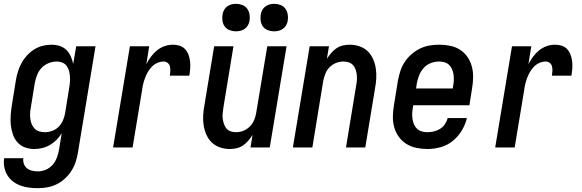

<svg xmlns="http://www.w3.org/2000/svg" viewBox="-29 -772 3049 1005"><path d="M169 213Q145 213 122 210Q99 207 77.5 199Q56 191 38.5 177.5Q21 164 9.5 145Q-2 126 -6.5 103Q-11 80 -7 56H93Q91 71 96 85.5Q101 100 112.5 109Q124 118 139 121.5Q154 125 169 125Q190 125 210.5 116.5Q231 108 246 91Q261 74 268.5 53.5Q276 33 280 12L294 -75Q283 -56 267 -40Q251 -24 232 -13Q213 -2 192 3Q171 8 150 8Q124 8 100.5 -1Q77 -10 61.5 -28Q46 -46 38 -70Q30 -94 27.5 -118.5Q25 -143 27 -169.5Q29 -196 33 -221L54 -351Q58 -375 65 -397.5Q72 -420 83.5 -441.5Q95 -463 112 -481.5Q129 -500 149.5 -513Q170 -526 193.5 -532Q217 -538 240 -538Q263 -538 283.5 -531.5Q304 -525 318.5 -510.5Q333 -496 341.5 -477Q350 -458 354 -437L370 -530H471L379 26Q375 51 367 75.5Q359 100 345 122Q331 144 311 162.5Q291 181 267.5 192.5Q244 204 219 208.5Q194 213 169 213ZM206 -80Q225 -80 244.5 -87Q264 -94 278.5 -109Q293 -124 301 -143Q309 -162 312 -181L333 -311Q336 -327 337 -342.5Q338 -358 337 -372.5Q336 -387 332 -401.5Q328 -416 319.5 -427.5Q311 -439 297 -444.5Q283 -450 268 -450Q247 -450 225.5 -441.5Q204 -433 188.5 -416.5Q173 -400 165 -379Q157 -358 153 -337L132 -207Q129 -192 128.5 -177Q128 -162 130 -148Q132 -134 137.5 -121Q143 -108 153 -98Q163 -88 177 -84Q191 -80 206 -80Z M563 0 651 -530H752L737 -436Q747 -456 761 -475Q775 -494 793 -508.5Q811 -523 832.5 -530.5Q854 -538 876 -538Q895 -538 912 -532.5Q929 -527 940.5 -514Q952 -501 958 -484.5Q964 -468 966 -450Q968 -432 966.5 -413Q965 -394 962 -376H860Q862 -388 862.5 -400.5Q863 -413 860.5 -424Q858 -435 849 -442.5Q840 -450 828 -450Q811 -450 795 -443Q779 -436 767 -424Q755 -412 746 -397Q737 -382 731 -366Q725 -350 721 -334.5Q717 -319 715 -302L665 0Z M1174 8Q1147 8 1122.5 -0.5Q1098 -9 1080 -26Q1062 -43 1051.5 -66.5Q1041 -90 1037 -115.5Q1033 -141 1034.5 -168Q1036 -195 1041 -221L1092 -530H1193L1140 -207Q1138 -193 1136.5 -178Q1135 -163 1137 -149.5Q1139 -136 1143.5 -122.5Q1148 -109 1156.5 -99Q1165 -89 1178.5 -84.5Q1192 -80 1207 -80Q1226 -80 1245 -87.5Q1264 -95 1278.5 -109.5Q1293 -124 1301 -143Q1309 -162 1312 -181L1370 -530H1471L1383 0H1282L1293 -66Q1283 -50 1270.5 -35.5Q1258 -21 1242.5 -10.5Q1227 0 1209 4Q1191 8 1174 8ZM1406 -608Q1389 -608 1373 -614Q1357 -620 1347.5 -633Q1338 -646 1335.5 -663Q1333 -680 1336 -697Q1338 -709 1344 -720Q1350 -731 1360.5 -738.5Q1371 -746 1382.5 -749Q1394 -752 1406 -752Q1423 -752 1439 -746Q1455 -740 1464.5 -727Q1474 -714 1477 -697Q1480 -680 1477 -663Q1475 -651 1469 -640Q1463 -629 1452.5 -621.5Q1442 -614 1430 -611Q1418 -608 1406 -608ZM1206 -608Q1189 -608 1173 -614Q1157 -620 1147.5 -633Q1138 -646 1135.5 -663Q1133 -680 1136 -697Q1138 -709 1144 -720Q1150 -731 1160.5 -738.5Q1171 -746 1182.5 -749Q1194 -752 1206 -752Q1223 -752 1239 -746Q1255 -740 1264.5 -727Q1274 -714 1277 -697Q1280 -680 1277 -663Q1275 -651 1269 -640Q1263 -629 1252.5 -621.5Q1242 -614 1230 -611Q1218 -608 1206 -608Z M1504 0 1592 -530H1693L1682 -464Q1692 -480 1704.5 -494.5Q1717 -509 1732.5 -519.5Q1748 -530 1766 -534Q1784 -538 1802 -538Q1828 -538 1853 -529.5Q1878 -521 1895.5 -504Q1913 -487 1923.5 -463.5Q1934 -440 1938 -414.5Q1942 -389 1940.5 -362Q1939 -335 1934 -309L1883 0H1782L1835 -323Q1838 -337 1839 -352Q1840 -367 1838.5 -380.5Q1837 -394 1832.5 -407.5Q1828 -421 1819 -431Q1810 -441 1796.5 -445.5Q1783 -450 1769 -450Q1749 -450 1730 -442.5Q1711 -435 1696.5 -420.5Q1682 -406 1674.5 -387Q1667 -368 1663 -349L1606 0Z M2208 8Q2179 8 2150.5 2Q2122 -4 2098.5 -18.5Q2075 -33 2058.5 -56Q2042 -79 2034.5 -106Q2027 -133 2027.5 -162.5Q2028 -192 2033 -221L2054 -351Q2059 -377 2067 -401.5Q2075 -426 2090 -448.5Q2105 -471 2126 -489Q2147 -507 2171 -518.5Q2195 -530 2220.5 -534Q2246 -538 2271 -538Q2300 -538 2328.5 -532Q2357 -526 2380 -511Q2403 -496 2418.5 -473Q2434 -450 2441 -423Q2448 -396 2447.5 -367Q2447 -338 2442 -309L2428 -221H2134L2132 -207Q2129 -192 2128.5 -177Q2128 -162 2130.5 -147.5Q2133 -133 2138.5 -120Q2144 -107 2154.5 -97.5Q2165 -88 2179 -84Q2193 -80 2208 -80Q2225 -80 2242 -84Q2259 -88 2274.5 -97.5Q2290 -107 2300 -122Q2310 -137 2314 -154H2415Q2407 -120 2388 -88.5Q2369 -57 2340.5 -34Q2312 -11 2277 -1.5Q2242 8 2208 8ZM2149 -309H2341L2343 -323Q2346 -338 2346.5 -353Q2347 -368 2345 -382Q2343 -396 2337.5 -409Q2332 -422 2322 -432Q2312 -442 2298 -446Q2284 -450 2269 -450Q2248 -450 2226.5 -442Q2205 -434 2189.5 -417Q2174 -400 2165.5 -379Q2157 -358 2153 -337Z M2563 0 2651 -530H2752L2737 -436Q2747 -456 2761 -475Q2775 -494 2793 -508.5Q2811 -523 2832.5 -530.5Q2854 -538 2876 -538Q2895 -538 2912 -532.5Q2929 -527 2940.5 -514Q2952 -501 2958 -484.5Q2964 -468 2966 -450Q2968 -432 2966.5 -413Q2965 -394 2962 -376H2860Q2862 -388 2862.5 -400.5Q2863 -413 2860.5 -424Q2858 -435 2849 -442.5Q2840 -450 2828 -450Q2811 -450 2795 -443Q2779 -436 2767 -424Q2755 -412 2746 -397Q2737 -382 2731 -366Q2725 -350 2721 -334.5Q2717 -319 2715 -302L2665 0Z"/></svg>

Font: Iosevka Curly Semibold Oblique
Style: Regular
Weight: 600
Italic angle: -9°
Monospace: yes
Designer: Belleve Invis
Foundry: Belleve Invis
Version: Version 11.1.0; ttfautohint (v1.8.3)